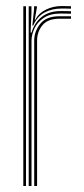

<svg xmlns="http://www.w3.org/2000/svg" viewBox="-20 -621 279 641"><path d="M75.8 0V-600H85V-577.8L82.2 -512.2H85.2Q95 -545.5 119.6 -564.8Q144.2 -584 182.2 -584Q191.5 -584 200.8 -583.9Q210 -583.8 217 -583.5V-575.2Q209.8 -575.5 200.1 -575.6Q190.5 -575.8 181.2 -575.8Q147.8 -575.8 126.5 -561.6Q105.2 -547.5 95.2 -526.4Q85.2 -505.2 85.2 -484.5V0ZM57.8 0V-600H66.8V0ZM94.2 0V-485.2Q94.2 -516.5 114.5 -541.6Q134.8 -566.8 178.5 -566.8Q188 -566.8 197.9 -566.8Q207.8 -566.8 217 -566.8V-558.5Q207.8 -558.5 197.9 -558.5Q188 -558.5 178.5 -558.5Q139.2 -558.5 121.5 -536.5Q103.8 -514.5 103.8 -485.5V0ZM88 -535.8 93.8 -590.8V-600H103.2V-595.5L96 -555H97.8Q109.5 -577.5 133.8 -589.1Q158 -600.8 185 -600.8Q192 -600.8 199.8 -600.6Q207.5 -600.5 217 -600.2V-592Q208.5 -592.2 200.8 -592.4Q193 -592.5 185.5 -592.5Q153.2 -592.5 128.4 -579Q103.5 -565.5 91 -535.8Z"/></svg>

Font: Big Shoulders Inline Display Thin Light
Style: Regular
Weight: 300
Version: Version 2.002